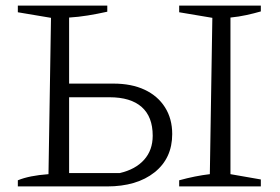

<svg xmlns="http://www.w3.org/2000/svg" viewBox="-20 -669 1004 689"><path d="M44 0V-22Q85 -39 154 -44L163 -605L44 -625V-649H365V-627Q329 -619 295 -613.5Q261 -608 228 -606V-48H410Q466 -61 497 -95.5Q528 -130 528 -182Q528 -250 488.5 -285Q449 -320 373 -320H195V-369H387Q452 -369 499 -347Q546 -325 572 -284Q598 -243 598 -188Q598 -101 534.5 -50.5Q471 0 364 0ZM623 0V-22Q652 -30 679.5 -35.5Q707 -41 733 -44L742 -605L623 -625V-649H916V-628Q892 -621 864.5 -615Q837 -609 807 -606V-44L916 -25V0Z"/></svg>

Font: Piazzolla 24pt Light
Style: Regular
Weight: 300
Designer: Juan Pablo del Peral
Foundry: Huerta Tipografica
Version: Version 2.005